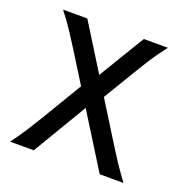

<svg xmlns="http://www.w3.org/2000/svg" viewBox="-102 -628 695 722"><g transform="rotate(20 245.0 -267.5)"><path d="M372.1 0 118.7 -406.2Q95.2 -443.8 80.1 -466.6Q64.9 -489.3 53.7 -504.4Q42.5 -519.5 30.8 -534.7H127.9L384.3 -123Q408.2 -84.5 422.4 -63.2Q436.5 -42 446.3 -28.6Q456.1 -15.1 467.3 0ZM13.2 0Q24.9 -15.6 34.9 -29.5Q44.9 -43.5 58.6 -64.9Q72.3 -86.4 95.7 -124.5L214.8 -323.2L251 -239.7L108.4 0ZM268.1 -246.6 230.5 -330.6 354 -534.7H450.7Q439.5 -520.5 428 -504.9Q416.5 -489.3 401.4 -466.1Q386.2 -442.9 364.3 -406.2Z"/></g></svg>

Font: Harmattan Medium
Style: Regular
Weight: 500
Designer: George W. Nuss III and SIL International
Foundry: SIL International
Version: Version 4.000